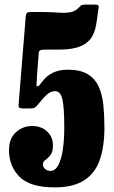

<svg xmlns="http://www.w3.org/2000/svg" viewBox="-20 -802 493 832"><path d="M19 -151Q19 -201.5 48.8 -228.8Q78.5 -256 119.5 -256Q159 -256 184.2 -232.2Q209.5 -208.5 209.5 -172.5Q209.5 -143.5 198.8 -130Q188 -116.5 177 -109Q166 -101.5 166 -90Q166 -77 176 -69.2Q186 -61.5 199 -61.5Q219.5 -61.5 232.8 -86.5Q246 -111.5 252.2 -154Q258.5 -196.5 258.5 -248.5Q258.5 -335 250.5 -371Q242.5 -407 218.5 -407Q202 -407 187 -395.2Q172 -383.5 143 -347.5Q137 -339.5 131 -335.8Q125 -332 110.5 -332H81.5Q63 -332 61.2 -338.8Q59.5 -345.5 61.5 -360.5L91.5 -730.5Q93 -744 98 -747Q103 -750 118 -750H157.5Q199.5 -750 230.5 -747.5Q261.5 -745 284 -748.8Q306.5 -752.5 323 -770.5Q327.5 -776 332.2 -779Q337 -782 348 -782H394Q410.5 -782 407.5 -769L404.5 -750Q401 -719 395.8 -689.8Q390.5 -660.5 375 -637.2Q359.5 -614 326.2 -600.5Q293 -587 233.5 -587H171Q157.5 -587 152.5 -583Q147.5 -579 147.5 -567L140 -470Q140.5 -454.5 138.5 -442.5Q136.5 -430.5 139.5 -429Q145 -426 151.2 -433.5Q157.5 -441 167 -453Q183 -474 209.5 -487Q236 -500 274 -500Q328 -500 359.8 -480.8Q391.5 -461.5 407.2 -427.5Q423 -393.5 427.8 -348Q432.5 -302.5 432.5 -250Q432.5 -167.5 412.5 -109.5Q392.5 -51.5 345 -20.8Q297.5 10 216.5 10Q110.5 10 64.8 -35.8Q19 -81.5 19 -151Z"/></svg>

Font: Besley* Condensed Heavy
Style: Regular
Weight: 800
Width: 3
Designer: Owen Earl
Foundry: indestructible type*
Version: Version 3.000; ttfautohint (v1.8.3)